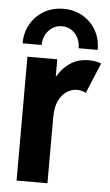

<svg xmlns="http://www.w3.org/2000/svg" viewBox="-54 -787 473 823"><g transform="rotate(5 183.0 -375.5)"><path d="M49.3 0V-532.9H177.7V-460.5H192.4L164.3 -424.9Q173.4 -452.8 192.8 -479.5Q212.1 -506.1 241.8 -523.4Q271.6 -540.7 312.4 -540.7Q329.5 -540.7 345.3 -537.7Q361 -534.6 366.5 -531.1L311.9 -399.9Q307.9 -403.6 296.3 -406.7Q284.7 -409.9 273 -409.9Q252.2 -409.9 231.1 -397.1Q210.1 -384.3 196.1 -356.4Q182.1 -328.5 182.1 -283.5V0ZM185.6 -750.8Q232.5 -750.8 269 -729.6Q305.4 -708.5 326.3 -671.7Q347.2 -634.9 346.6 -588.2H264.6Q264.9 -625.9 242.4 -650.9Q219.9 -675.9 185.6 -675.9Q152.2 -675.9 129.2 -650.9Q106.1 -625.9 105.6 -588.2H23.6Q23.8 -634.9 45 -671.7Q66.1 -708.5 102.7 -729.6Q139.2 -750.8 185.6 -750.8Z"/></g></svg>

Font: Reddit Sans Condensed
Style: Regular
Weight: 400
Designer: Stephen Hutchings
Foundry: Reddit
Version: Version 1.014